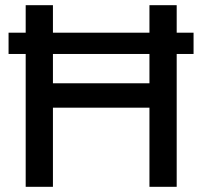

<svg xmlns="http://www.w3.org/2000/svg" viewBox="-20 -720 779 740"><path d="M79 0V-512H13V-594H79V-700H184V-594H556V-700H661V-594H726V-512H661V0H556V-305H184V0ZM184 -399H556V-512H184Z"/></svg>

Font: Red Hat Display SemiBold
Style: Regular
Weight: 600
Designer: Pentagram, MCKL
Foundry: Pentagram, MCKL
Version: Version 1.023